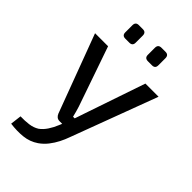

<svg xmlns="http://www.w3.org/2000/svg" viewBox="-267 -780 1073 1073"><g transform="rotate(45 269.5 -244.0)"><path d="M520 -488 329 23Q320 49 306 76.5Q292 104 272.5 129Q253 154 227 172Q189 198 142.5 203Q96 208 44 201L52 135Q86 136 117 132Q148 128 172 113Q193 98 210 72.5Q227 47 239 17L264 -42Q272 -63 280 -88.5Q288 -114 295 -133L416 -488ZM121 -488 244 -133Q249 -118 253 -102.5Q257 -87 261 -71H285L252 0H226Q213 0 204.5 -6.5Q196 -13 191 -25L18 -488ZM370 -693Q395 -693 395 -667V-611Q395 -586 370 -586H338Q312 -586 312 -611V-667Q312 -693 338 -693ZM191 -693Q216 -693 216 -667V-611Q216 -586 191 -586H159Q134 -586 134 -611V-667Q134 -693 159 -693Z"/></g></svg>

Font: Exo 2 Medium
Style: Regular
Weight: 500
Designer: Natanael Gama
Foundry: Natanael Gama
Version: Version 2.010